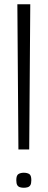

<svg xmlns="http://www.w3.org/2000/svg" viewBox="-20 -878 225 907"><path d="M67 -172 62 -858H123L118 -172ZM92 9Q83 9 74.5 6.5Q66 4 61.5 -3.5Q57 -11 57 -27Q57 -50 67.5 -56Q78 -62 92 -62Q108 -62 118 -56Q128 -50 128 -27Q128 -11 123.5 -3.5Q119 4 110.5 6.5Q102 9 92 9Z"/></svg>

Font: Matangi
Style: Regular
Weight: 400
Designer: Prashant Pant
Foundry: The Graphic Ant
Version: Version 3.002